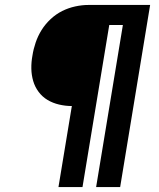

<svg xmlns="http://www.w3.org/2000/svg" viewBox="-20 -755 640 775"><path d="M216 0 270 -327Q244 -327 218.5 -333Q193 -339 172 -351.5Q151 -364 136 -384Q121 -404 114 -428Q107 -452 106.5 -478Q106 -504 111 -531Q115 -557 124 -583.5Q133 -610 148 -634Q163 -658 184.5 -678Q206 -698 231 -710.5Q256 -723 283.5 -729Q311 -735 337 -735H586L465 0H368L476 -654H421L313 0Z"/></svg>

Font: Iosevka HT Extended
Style: Bold Italic
Weight: 700
Width: 7
Italic angle: -9°
Monospace: yes
Designer: Belleve Invis
Foundry: Belleve Invis
Version: Version 32.3.0; ttfautohint (v1.8.4)